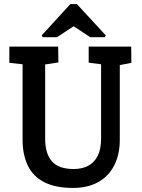

<svg xmlns="http://www.w3.org/2000/svg" viewBox="-20 -920 697 944"><path d="M340 4Q252 4 197 -24.5Q142 -53 116.5 -106.5Q91 -160 91 -233V-604L26 -611V-691H266L267 -613L202 -603V-238Q202 -165 235 -127Q268 -89 342 -89Q383 -89 413 -104.5Q443 -120 460 -153Q477 -186 477 -239V-604L416 -612V-691H625L626 -611L569 -600V-233Q569 -160 541.5 -106.5Q514 -53 462.5 -24.5Q411 4 340 4ZM190 -737 185 -746 326 -900H358L500 -746L495 -737H424L342 -791L260 -737Z"/></svg>

Font: Kreon Medium
Style: Regular
Weight: 500
Version: Version 2.002